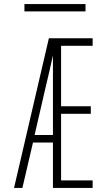

<svg xmlns="http://www.w3.org/2000/svg" viewBox="-20 -923 540 943"><path d="M49 0 220 -735H435V-698H280V-401H426V-364H280V-37H435V0H240V-223H142L90 0ZM150 -260H240V-651Q231 -611 222 -570.5Q213 -530 203 -490ZM100 -867V-903H400V-867Z"/></svg>

Font: Iosevka SS18 Extralight
Style: Regular
Weight: 200
Monospace: yes
Designer: Belleve Invis
Foundry: Belleve Invis
Version: Version 25.1.1; ttfautohint (v1.8.4)